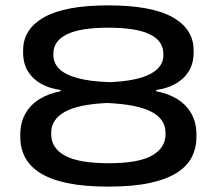

<svg xmlns="http://www.w3.org/2000/svg" viewBox="-20 -675 806 714"><path d="M382.5 19Q294 19 231.5 6Q169 -7 130.2 -31.2Q91.5 -55.5 73.5 -89.5Q55.5 -123.5 55.5 -165.5V-173.5Q55.5 -220 74.8 -253.2Q94 -286.5 127.8 -307Q161.5 -327.5 205 -335.5V-340.5Q166 -345.5 134.5 -362.5Q103 -379.5 84.5 -408.8Q66 -438 66 -479.5V-488Q66 -567 144.2 -611Q222.5 -655 382.5 -655Q543.5 -655 621.8 -611Q700 -567 700 -488V-479.5Q700 -438.5 681.5 -409.2Q663 -380 631.8 -362.8Q600.5 -345.5 561 -340.5V-335.5Q605 -327.5 638.8 -306.8Q672.5 -286 691.5 -252.8Q710.5 -219.5 710.5 -173.5V-165.5Q710.5 -125.5 693.8 -91.8Q677 -58 638.8 -33.2Q600.5 -8.5 537.8 5.2Q475 19 382.5 19ZM385 -68Q495 -68 545.2 -96.5Q595.5 -125 595.5 -175.5V-181.5Q595.5 -232 542.8 -259.5Q490 -287 378 -292Q270.5 -287 220.5 -258.8Q170.5 -230.5 170.5 -181.5V-175.5Q170.5 -124 222 -96Q273.5 -68 385 -68ZM387.5 -369.5Q487.5 -373.5 537.5 -399.2Q587.5 -425 587.5 -469V-475Q587.5 -522.5 537.5 -547.2Q487.5 -572 382.5 -572Q278.5 -572 228.5 -547.2Q178.5 -522.5 178.5 -476V-470Q178.5 -441 200 -419.2Q221.5 -397.5 267.8 -384.8Q314 -372 387.5 -369.5Z"/></svg>

Font: Anek Latin Expanded Medium
Style: Regular
Weight: 500
Width: 7
Designer: Yesha Goshar
Foundry: Ek Type
Version: Version 1.003